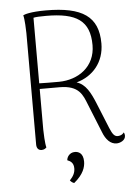

<svg xmlns="http://www.w3.org/2000/svg" viewBox="-59 -746 698 983"><g transform="rotate(-5 289.5 -254.5)"><path d="M557 -44C548 -30 532 -28 525 -28C509 -28 499 -39 485 -73L430 -208C409 -258 386 -306 339 -320C424 -343 483 -412 483 -508C483 -646 402 -701 214 -701C134 -701 104 -690 97 -686C103 -666 105 -606 105 -594V-19C106 -1 115 9 131 9C144 9 151 3 156 -2C150 -22 148 -81 148 -93V-303H250C351 -303 367 -252 387 -202L446 -56C461 -16 485 9 516 9C533 9 562 -2 562 -27C562 -32 561 -38 557 -44ZM148 -332V-669C160 -672 182 -673 213 -673C369 -673 437 -629 437 -503C437 -393 350 -332 250 -331C207 -331 174 -331 148 -332ZM299 34C270 34 257 59 257 73C273 79 289 89 289 117C289 139 280 157 261 177C266 183 272 189 282 192C331 152 342 115 342 87C342 43 317 34 299 34Z"/></g></svg>

Font: Arima Koshi ExtraLight
Style: Regular
Weight: 275
Designer: Joana Correia and Natanael Gama
Foundry: NDISCOVER
Version: Version 1.019;PS 001.019;hotconv 1.0.88;makeotf.lib2.5.64775